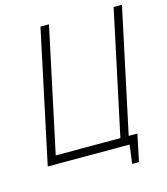

<svg xmlns="http://www.w3.org/2000/svg" viewBox="-117 -791 855 981"><g transform="rotate(-15 310.0 -300.5)"><path d="M480 -44 620 -700H576L436 -44H94L234 -700H189L40 0H473L460 99H496L526 -44Z"/></g></svg>

Font: Advent Pro Light
Style: Italic
Weight: 300
Italic angle: -12°
Version: Version 3.000